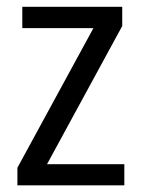

<svg xmlns="http://www.w3.org/2000/svg" viewBox="-20 -556 424 576"><path d="M353 0H32.2V-52.7L260.3 -471.7H46.9V-535.6H346.7V-478L121.1 -63.5H353Z"/></svg>

Font: Open Sans SemiCondensed
Style: Regular
Weight: 400
Width: 4
Designer: Monotype Design Team
Foundry: Monotype Imaging Inc.
Version: Version 3.000